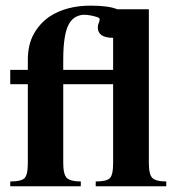

<svg xmlns="http://www.w3.org/2000/svg" viewBox="-20 -647 630 667"><path d="M557.6 0H312.5V-16.6Q348.6 -16.6 360.8 -27.3Q373 -38.1 373 -81.1V-354.5H199.7V-81.1Q199.7 -40.5 212.4 -28.6Q225.1 -16.6 260.7 -16.6V0H15.6V-16.6Q52.2 -16.6 64.5 -27.3Q76.7 -38.1 76.7 -81.1V-354.5H15.6V-404.3H76.7V-439.5Q76.7 -491.7 97.4 -529.1Q118.2 -566.4 152.8 -589.8Q210.4 -627.4 294.9 -627.4Q357.9 -627.4 387.7 -614.7H472.7H497.1V-81.1Q497.1 -40.5 509.5 -28.6Q522 -16.6 557.6 -16.6ZM373 -404.3V-515.6Q319.8 -515.6 319.8 -551.8Q319.8 -560.5 323 -567.1Q326.2 -573.7 326.2 -580.6Q326.2 -584.5 316.4 -587.9Q306.6 -591.3 293.9 -593.5Q281.2 -595.7 272.9 -595.7Q257.8 -595.7 243.9 -588.6Q230 -581.5 219.7 -564Q199.7 -528.8 199.7 -439.5V-404.3Z"/></svg>

Font: Scheherazade New
Style: Bold
Weight: 700
Designer: SIL International
Foundry: SIL International
Version: Version 4.000